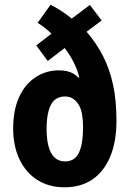

<svg xmlns="http://www.w3.org/2000/svg" viewBox="-20 -786 551 816"><path d="M195 -766Q218 -754 240.5 -739.5Q263 -725 285 -707L362 -765L412 -699L348 -651Q388 -605 416.5 -550.5Q445 -496 460 -428Q475 -360 475 -273Q475 -184 448.5 -120.5Q422 -57 373 -23.5Q324 10 254 10Q188 10 139 -21Q90 -52 63 -108.5Q36 -165 36 -240Q36 -319 61.5 -374Q87 -429 131.5 -458Q176 -487 230 -487Q249 -487 264.5 -483.5Q280 -480 292 -473Q304 -466 313 -456L317 -458Q308 -492 292.5 -522.5Q277 -553 255 -582L183 -527L134 -593L199 -643Q185 -656 170.5 -667.5Q156 -679 140 -689ZM256 -376Q229 -376 212 -361Q195 -346 186.5 -315Q178 -284 178 -237Q178 -196 186 -165Q194 -134 211.5 -117Q229 -100 256 -100Q298 -100 315.5 -137Q333 -174 333 -247Q333 -275 329 -299Q325 -323 315 -340Q305 -357 290.5 -366.5Q276 -376 256 -376Z"/></svg>

Font: Noto Sans Display Condensed
Style: Bold
Weight: 700
Width: 3
Designer: Monotype Design Team
Foundry: Monotype Imaging Inc.
Version: Version 2.003